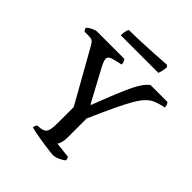

<svg xmlns="http://www.w3.org/2000/svg" viewBox="-233 -999 1140 1140"><g transform="rotate(45 337.0 -429.0)"><path d="M403 0Q395 0 375.5 -2.5Q356 -5 330.5 -8.5Q305 -12 279.5 -16.5Q254 -21 233.5 -25Q213 -29 204 -32Q204 -40 207.5 -47.5Q211 -55 213 -58L242 -61Q260 -64 270 -71.5Q280 -79 285 -98.5Q290 -118 290 -159V-289L102 -623Q93 -639 83 -645Q73 -651 52 -651H19Q17 -654 13 -659Q9 -664 8 -673Q13 -679 25 -686.5Q37 -694 50 -699Q63 -704 70 -704H301Q305 -698 309 -688.5Q313 -679 313 -669L262 -657Q246 -653 233.5 -646.5Q221 -640 221 -624Q221 -620 224 -610Q227 -600 233 -587L349 -371H354Q388 -460 412 -518.5Q436 -577 454 -613.5Q472 -650 487.5 -670.5Q503 -691 519 -704H662Q667 -698 670.5 -689.5Q674 -681 674 -670L638 -661Q615 -655 596.5 -645.5Q578 -636 558.5 -615.5Q539 -595 516.5 -556.5Q494 -518 464 -454.5Q434 -391 392 -295V-133Q392 -110 386.5 -92Q381 -74 375 -67L474 -56Q476 -53 478.5 -47.5Q481 -42 481 -32Q466 -20 444 -10Q422 0 403 0ZM186 -788Q186 -810 190 -825Q194 -840 198 -844Q230 -844 274.5 -845.5Q319 -847 365 -849.5Q411 -852 448 -854.5Q485 -857 503 -858L514 -849Q513 -828 509 -812Q505 -796 502 -788Z"/></g></svg>

Font: Texturina Medium 12pt
Style: Regular
Weight: 400
Version: Version 1.002